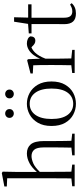

<svg xmlns="http://www.w3.org/2000/svg" viewBox="609 -1451 856 2114"><g transform="rotate(-90 1037.0 -394.0)"><path d="M43 0V-27L129 -36Q129 -49 130 -65Q130 -106 130.5 -150Q131 -194 131 -227V-743L41 -747V-774L188 -802L204 -793L201 -639V-416Q248 -471 297 -497Q351 -526 404 -526Q469 -526 505 -483Q541 -440 541 -337V-227Q541 -193 541.5 -149Q542 -105 543 -64Q544 -49 544 -36L622 -27V0H384V-27L469 -36Q469 -49 469 -64Q470 -105 470.5 -149Q471 -193 471 -227V-339Q471 -415 445.5 -445Q420 -475 375 -475Q340 -475 292 -454Q251 -435 202 -384V-227Q202 -194 202.5 -150Q203 -106 203 -65Q204 -49 204 -36L282 -27V0Z M951 14Q888 14 832 -15.5Q776 -45 741.5 -105Q707 -165 707 -255Q707 -345 742.5 -405.5Q778 -466 834 -496Q890 -526 951 -526Q1014 -526 1070 -496Q1126 -466 1161.5 -405.5Q1197 -345 1197 -255Q1197 -165 1161.5 -105Q1126 -45 1070.5 -15.5Q1015 14 951 14ZM951 -16Q1029 -16 1074 -77.5Q1119 -139 1119 -254Q1119 -369 1074 -432Q1029 -495 951 -495Q874 -495 829 -432Q784 -369 784 -254Q784 -139 829 -77.5Q874 -16 951 -16ZM844 -670Q825 -670 810.5 -683Q796 -696 796 -717Q796 -739 810.5 -752Q825 -765 844 -765Q864 -765 878.5 -752Q893 -739 893 -717Q893 -696 878.5 -683Q864 -670 844 -670ZM1060 -670Q1040 -670 1025.5 -683Q1011 -696 1011 -717Q1011 -739 1025.5 -752Q1040 -765 1060 -765Q1079 -765 1093.5 -752Q1108 -739 1108 -717Q1108 -696 1093.5 -683Q1079 -670 1060 -670Z M1290 0V-27L1376 -37Q1376 -50 1376 -65Q1377 -106 1377.5 -150Q1378 -194 1378 -227V-285Q1378 -337 1377.5 -378Q1377 -419 1375 -456L1285 -461V-486L1429 -523L1442 -515L1448 -380Q1463 -420 1487 -451Q1514 -487 1547.5 -506.5Q1581 -526 1616 -526Q1644 -526 1665.5 -515.5Q1687 -505 1694 -486Q1693 -461 1681.5 -447Q1670 -433 1645 -433Q1628 -433 1613.5 -441.5Q1599 -450 1582 -468L1572 -476Q1540 -462 1514 -435Q1476 -395 1448 -321V-227Q1448 -194 1448.5 -150Q1449 -106 1450 -65Q1450 -50 1450 -37L1545 -27V0Z M1946 14Q1885 14 1856.5 -18Q1828 -50 1828 -115Q1828 -138 1828.5 -156.5Q1829 -175 1829 -201V-475H1726V-505L1831 -513L1855 -667H1904L1900 -512H2046V-475H1899V-116Q1899 -69 1916.5 -47.5Q1934 -26 1968 -26Q1991 -26 2008 -32.5Q2025 -39 2045 -50L2059 -33Q2039 -10 2011 2Q1983 14 1946 14Z"/></g></svg>

Font: Early Summer Mincho Light
Style: Regular
Weight: 300
Designer: GuiWonder
Version: Version 1.002